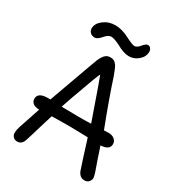

<svg xmlns="http://www.w3.org/2000/svg" viewBox="-222 -1091 1136 1236"><g transform="rotate(30 346.0 -472.5)"><path d="M476 -241 347 -244Q251 -244 207 -242Q196 -209 175.5 -138.5Q155 -68 142 -29Q129 10 96 10Q77 10 65.5 -2Q54 -14 54 -28.5Q54 -43 55.5 -52Q57 -61 62.5 -79Q68 -97 74 -113Q103 -199 116 -239Q87 -239 70.5 -251.5Q54 -264 54 -285Q54 -332 128 -332H146Q242 -600 256.5 -638.5Q271 -677 273 -683Q275 -689 279.5 -700.5Q284 -712 287.5 -717.5Q291 -723 296 -731Q301 -739 305.5 -743.5Q310 -748 316 -752Q329 -760 343.5 -760Q358 -760 367 -757Q376 -754 384 -746Q392 -738 397.5 -729Q403 -720 410.5 -701Q418 -682 424 -666Q472 -519 544 -332L580 -333Q606 -333 622.5 -319Q639 -305 639 -284Q639 -240 573 -237Q583 -205 600 -156Q639 -50 639 -33.5Q639 -17 627.5 -3.5Q616 10 596 10Q560 10 544 -29Q527 -78 476 -241ZM232 -328Q296 -326 355.5 -326Q415 -326 451 -328Q346 -630 344 -630Q338 -630 258 -404ZM544 -915Q544 -879 513 -852Q482 -825 443 -825Q404 -825 350 -856Q306 -878 284 -878Q262 -878 237.5 -848.5Q213 -819 192.5 -819Q172 -819 159.5 -831.5Q147 -844 147 -862Q147 -898 184 -926.5Q221 -955 270 -955Q319 -955 372 -927.5Q425 -900 442.5 -900Q460 -900 480.5 -925Q501 -950 514.5 -950Q528 -950 536 -939.5Q544 -929 544 -915Z"/></g></svg>

Font: Delius Unicase
Style: Regular
Weight: 400
Designer: Natalia Raices
Foundry: Natalia Raices
Version: Version 1.002